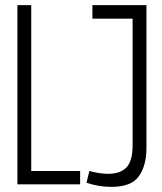

<svg xmlns="http://www.w3.org/2000/svg" viewBox="-20 -720 634 750"><path d="M48 0V-700H102V-52H293V0ZM318 -6 329 -52Q347 -47 366.5 -44Q386 -41 402 -41Q450 -41 474 -66Q498 -91 498 -153V-647H341V-700H552V-142Q552 -73 522.5 -31.5Q493 10 415 10Q366 10 318 -6Z"/></svg>

Font: Georama Condensed Light
Style: Regular
Weight: 300
Width: 3
Designer: Jean-Baptiste Levee
Foundry: Production Type
Version: Version 1.000